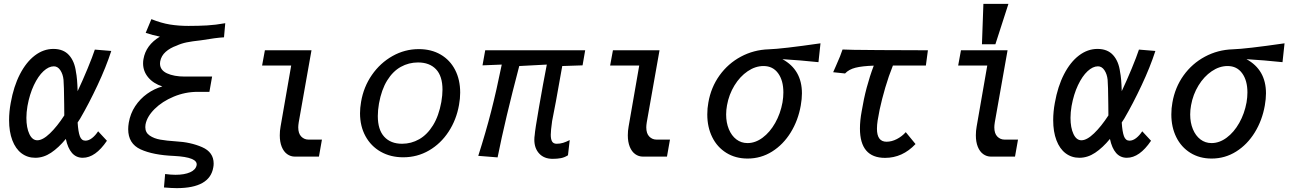

<svg xmlns="http://www.w3.org/2000/svg" viewBox="-20 -810 6664 993"><path d="M27 -188.5Q27 -232.5 35.5 -278Q50.5 -363 83 -426Q115.5 -489 160.2 -523Q205 -557 256 -557Q308 -557 337 -524.8Q366 -492.5 373 -437Q379.5 -406.5 381.5 -338.5Q407 -392.5 432.8 -454.8Q458.5 -517 470.5 -553.5L555.5 -546.5Q528.5 -463 484.2 -368.8Q440 -274.5 394.5 -196.5L381.5 -176.5Q384.5 -128.5 393 -105.5Q401.5 -82.5 421.5 -82.5Q439 -82.5 456.2 -96Q473.5 -109.5 487.5 -131L533 -82Q473.5 6 408 6Q374 6 352.2 -19Q330.5 -44 320.5 -91.5Q283 -46 244 -20Q205 6 162.5 6Q122 6 91.2 -17.2Q60.5 -40.5 43.8 -84.5Q27 -128.5 27 -188.5ZM116.5 -200.5Q116.5 -149.5 131.8 -117Q147 -84.5 173 -84.5Q201 -84.5 238.2 -120.2Q275.5 -156 312.5 -213Q312 -231 312 -269.5Q311 -372 308.5 -397.5Q305.5 -426.5 292 -446.8Q278.5 -467 258.5 -467Q232 -467 204.8 -441.8Q177.5 -416.5 155.2 -369.5Q133 -322.5 122 -261.5Q116.5 -228.5 116.5 -200.5Z M887.5 94Q934 94 963.2 81Q992.5 68 997 44Q1003.5 3 880.5 -3.5Q771.5 -8 707.2 -37.5Q643 -67 643 -142Q643 -157.5 646 -175.5Q654 -222.5 679.2 -260.8Q704.5 -299 741 -325Q777.5 -351 819.5 -363Q773 -378 746.5 -409.8Q720 -441.5 720 -482.5Q720 -494.5 722 -504.5Q734.5 -577 807 -620.5Q770 -628 733.5 -640L763 -711Q814 -690.5 859 -683.2Q904 -676 954.5 -676Q1007.5 -676 1051 -678.5Q1094.5 -681 1145 -690L1138.5 -617Q1099.5 -615 1019 -601.5Q973 -596.5 945 -590.8Q917 -585 893.5 -574Q859.5 -562 836.8 -541.8Q814 -521.5 808.5 -492.5Q807.5 -484.5 807.5 -481.5Q807.5 -447.5 843.5 -430.8Q879.5 -414 936 -414H1077L1063 -335H1002Q938 -335 878.5 -310.2Q819 -285.5 779.5 -246.2Q740 -207 732.5 -165.5Q731.5 -161 731.5 -152.5Q731.5 -124.5 754 -109Q776.5 -93.5 809.2 -87.8Q842 -82 888.5 -79Q965.5 -75 1025.2 -49Q1085 -23 1085 36Q1085 46.5 1083 56Q1065 163 894 163Q869 163 828 159.5L834 90Q864.5 94 887.5 94Z M1427 -110Q1427 -133.5 1431 -155L1486 -471H1335.5L1350 -550H1591L1525 -177.5Q1522.5 -161.5 1522.5 -151.5Q1522.5 -119.5 1538 -103.8Q1553.5 -88 1575.5 -88H1645L1629.5 0H1505.5Q1483 0 1465 -13Q1447 -26 1437 -51Q1427 -76 1427 -110Z M1842 -224.5Q1842 -251.5 1847.5 -283.5Q1860.5 -360.5 1903.5 -422.5Q1946.5 -484.5 2010 -520.2Q2073.5 -556 2146 -556Q2210.5 -556 2259 -527.8Q2307.5 -499.5 2333.8 -448.5Q2360 -397.5 2360 -331Q2360 -300.5 2354 -267.5Q2340.5 -190.5 2300 -128.8Q2259.5 -67 2198.8 -31.8Q2138 3.5 2065.5 3.5Q2000 3.5 1949.2 -25.2Q1898.5 -54 1870.2 -105.8Q1842 -157.5 1842 -224.5ZM2262.5 -282.5Q2268.5 -318 2268.5 -346Q2268.5 -416.5 2235 -451.8Q2201.5 -487 2142 -487Q2094 -487 2053 -464.2Q2012 -441.5 1982.5 -394Q1953 -346.5 1940 -274.5Q1934 -239.5 1934 -210Q1934 -139 1967.2 -102.8Q2000.5 -66.5 2059.5 -66.5Q2107 -66.5 2148.2 -90Q2189.5 -113.5 2219.5 -162Q2249.5 -210.5 2262.5 -282.5Z M2743.5 -87Q2743.5 -100.5 2745.5 -112Q2746.5 -134 2767.8 -256.5Q2789 -379 2808 -476L2665.5 -468.5Q2592 -190 2553.5 4L2453.5 -4Q2492.5 -126 2520.2 -234.2Q2548 -342.5 2575 -476L2475.5 -472L2489.5 -550H3006.5L2993 -472L2888 -468.5L2885 -452.5Q2850.5 -255.5 2835.5 -184Q2828.5 -134 2828.5 -113Q2828.5 -89.5 2835.5 -78Q2842.5 -66.5 2859 -66.5Q2876.5 -66.5 2892 -71.2Q2907.5 -76 2926.5 -85.5L2917.5 -7Q2900.5 4 2881.5 7.8Q2862.5 11.5 2838.5 11.5Q2794 11.5 2768.8 -15.8Q2743.5 -43 2743.5 -87Z M3227 -110Q3227 -133.5 3231 -155L3286 -471H3135.5L3150 -550H3391L3325 -177.5Q3322.5 -161.5 3322.5 -151.5Q3322.5 -119.5 3338 -103.8Q3353.5 -88 3375.5 -88H3445L3429.5 0H3305.5Q3283 0 3265 -13Q3247 -26 3237 -51Q3227 -76 3227 -110Z M3638 -218Q3638 -250.5 3643.5 -279.5Q3657 -358 3701.2 -419.8Q3745.5 -481.5 3811.8 -517Q3878 -552.5 3956 -555Q4023 -557 4223.5 -586L4213 -488.5Q4118 -498.5 4026.5 -504Q4127.5 -449 4127.5 -327.5Q4127.5 -298.5 4121.5 -264.5Q4108 -187.5 4069.5 -125Q4031 -62.5 3973.2 -26.2Q3915.5 10 3846.5 10Q3784 10 3736.5 -19.5Q3689 -49 3663.5 -100.8Q3638 -152.5 3638 -218ZM4027 -280.5Q4031.5 -307.5 4031.5 -332Q4031.5 -394 4004.2 -431.2Q3977 -468.5 3929 -468.5Q3886.5 -468.5 3846.8 -441.5Q3807 -414.5 3778.5 -368Q3750 -321.5 3740 -265.5Q3735.5 -241 3735.5 -218Q3735.5 -175.5 3749.5 -141.8Q3763.5 -108 3788.5 -89Q3813.5 -70 3846 -70Q3886.5 -70 3924.2 -98Q3962 -126 3989.2 -174.2Q4016.5 -222.5 4027 -280.5Z M4304 -470.5Q4328.5 -525 4337.5 -554Q4359.5 -552 4526 -551Q4692.5 -550 4779 -550L4768.5 -471H4598Q4576 -416.5 4558.5 -356.8Q4541 -297 4529.5 -243.5Q4522.5 -209 4519 -186.5Q4515.5 -164 4515.5 -144Q4515.5 -77 4565 -77Q4592 -77 4618.8 -91Q4645.5 -105 4664.5 -126.5L4715 -65Q4647.5 6.5 4557.5 6.5Q4427.5 6.5 4427.5 -145.5Q4427.5 -186.5 4436.5 -234.5Q4457 -360 4499 -470.5Q4439 -468.5 4404.5 -459.8Q4370 -451 4350.5 -430L4289 -436.5Z M5027 -110Q5027 -133.5 5031 -155L5086 -471H4935.5L4950 -550H5191L5125 -177.5Q5122.5 -161.5 5122.5 -151.5Q5122.5 -119.5 5138 -103.8Q5153.5 -88 5175.5 -88H5245L5229.5 0H5105.5Q5083 0 5065 -13Q5047 -26 5037 -51Q5027 -76 5027 -110ZM5195.5 -790 5128 -581H5058.5L5066 -790Z M5427 -188.5Q5427 -232.5 5435.5 -278Q5450.5 -363 5483 -426Q5515.5 -489 5560.2 -523Q5605 -557 5656 -557Q5708 -557 5737 -524.8Q5766 -492.5 5773 -437Q5779.5 -406.5 5781.5 -338.5Q5807 -392.5 5832.8 -454.8Q5858.5 -517 5870.5 -553.5L5955.5 -546.5Q5928.5 -463 5884.2 -368.8Q5840 -274.5 5794.5 -196.5L5781.5 -176.5Q5784.5 -128.5 5793 -105.5Q5801.5 -82.5 5821.5 -82.5Q5839 -82.5 5856.2 -96Q5873.5 -109.5 5887.5 -131L5933 -82Q5873.5 6 5808 6Q5774 6 5752.2 -19Q5730.5 -44 5720.5 -91.5Q5683 -46 5644 -20Q5605 6 5562.5 6Q5522 6 5491.2 -17.2Q5460.5 -40.5 5443.8 -84.5Q5427 -128.5 5427 -188.5ZM5516.5 -200.5Q5516.5 -149.5 5531.8 -117Q5547 -84.5 5573 -84.5Q5601 -84.5 5638.2 -120.2Q5675.5 -156 5712.5 -213Q5712 -231 5712 -269.5Q5711 -372 5708.5 -397.5Q5705.5 -426.5 5692 -446.8Q5678.5 -467 5658.5 -467Q5632 -467 5604.8 -441.8Q5577.5 -416.5 5555.2 -369.5Q5533 -322.5 5522 -261.5Q5516.5 -228.5 5516.5 -200.5Z M6038 -218Q6038 -250.5 6043.5 -279.5Q6057 -358 6101.2 -419.8Q6145.5 -481.5 6211.8 -517Q6278 -552.5 6356 -555Q6423 -557 6623.5 -586L6613 -488.5Q6518 -498.5 6426.5 -504Q6527.5 -449 6527.5 -327.5Q6527.5 -298.5 6521.5 -264.5Q6508 -187.5 6469.5 -125Q6431 -62.5 6373.2 -26.2Q6315.5 10 6246.5 10Q6184 10 6136.5 -19.5Q6089 -49 6063.5 -100.8Q6038 -152.5 6038 -218ZM6427 -280.5Q6431.5 -307.5 6431.5 -332Q6431.5 -394 6404.2 -431.2Q6377 -468.5 6329 -468.5Q6286.5 -468.5 6246.8 -441.5Q6207 -414.5 6178.5 -368Q6150 -321.5 6140 -265.5Q6135.5 -241 6135.5 -218Q6135.5 -175.5 6149.5 -141.8Q6163.5 -108 6188.5 -89Q6213.5 -70 6246 -70Q6286.5 -70 6324.2 -98Q6362 -126 6389.2 -174.2Q6416.5 -222.5 6427 -280.5Z"/></svg>

Font: JuliaMono Medium
Style: Italic
Weight: 500
Italic angle: -9°
Monospace: yes
Designer: cormullion
Foundry: corm
Version: Version 0.054; ttfautohint (v1.8.4)